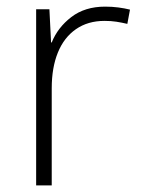

<svg xmlns="http://www.w3.org/2000/svg" viewBox="-20 -559 428 579"><path d="M297 -539Q318 -539 337 -536.5Q356 -534 372 -530L364 -487Q347 -491 331 -493.5Q315 -496 295 -496Q245 -496 209 -471Q173 -446 154.5 -400.5Q136 -355 136 -293V0H89V-531H129L134 -431H136Q154 -476 195 -507.5Q236 -539 297 -539Z"/></svg>

Font: Noto Sans Syriac Eastern ExtraLight
Style: Regular
Weight: 250
Designer: Patrick Giasson and the Monotype Design Team
Foundry: Monotype Imaging Inc.
Version: Version 3.001